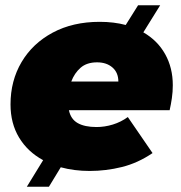

<svg xmlns="http://www.w3.org/2000/svg" viewBox="-20 -640 688 730"><path d="M321 10Q262 10 211 -4L166 70H82L144 -31Q85 -63 52.5 -117Q20 -171 20 -243Q20 -333 62 -404Q104 -475 180.5 -516Q257 -557 359 -557Q413 -557 458 -545L505 -620H589L525 -517Q579 -486 608 -434Q637 -382 637 -316Q637 -291 633.5 -267Q630 -243 625 -221H242Q249 -187 275.5 -172Q302 -157 347 -157Q378 -157 409 -166.5Q440 -176 466 -195L560 -58Q504 -20 443.5 -5Q383 10 321 10ZM251 -330H430Q430 -364 407.5 -383.5Q385 -403 349 -403Q310 -403 286.5 -382.5Q263 -362 251 -330Z"/></svg>

Font: Montserrat Black
Style: Italic
Weight: 900
Italic angle: -11.3°
Designer: Julieta Ulanovsky
Foundry: Julieta Ulanovsky
Version: Version 9.000; ttfautohint (v1.8.4.7-5d5b)